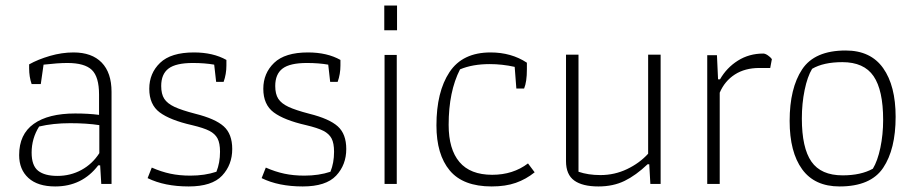

<svg xmlns="http://www.w3.org/2000/svg" viewBox="-20 -663 3306 692"><path d="M49 -104Q49 -179 101.5 -216.5Q154 -254 251 -254Q299 -254 337 -249V-322Q337 -386 311 -411Q285 -436 223 -436Q189 -436 137 -430L127 -360H94Q85 -386 85 -417V-431Q117 -449 160 -461.5Q203 -474 245 -474Q311 -474 346.5 -437.5Q382 -401 382 -332V0H345L341 -67H334Q276 9 179 9Q116 9 82.5 -21.5Q49 -52 49 -104ZM338 -111V-212Q293 -219 233 -219Q171 -219 121 -207Q94 -164 94 -113Q94 -66 117.5 -47.5Q141 -29 187 -29Q234 -29 273.5 -50.5Q313 -72 338 -111Z M512 -21 527 -59Q561 -44 594 -37Q627 -30 666 -30Q718 -30 760 -44Q773 -76 773 -116Q773 -147 764 -164Q755 -181 734.5 -191.5Q714 -202 672 -212Q593 -230 555.5 -258Q518 -286 518 -343Q518 -399 557 -436.5Q596 -474 679 -474Q748 -474 796 -447V-427Q796 -396 786 -368H759L752 -430Q718 -436 675 -436Q614 -436 587.5 -416Q561 -396 561 -353Q561 -324 572 -307Q583 -290 608.5 -278Q634 -266 684 -253Q756 -235 786.5 -207.5Q817 -180 817 -126Q817 -69 780.5 -30Q744 9 660 9Q573 9 512 -21Z M923 -21 938 -59Q972 -44 1005 -37Q1038 -30 1077 -30Q1129 -30 1171 -44Q1184 -76 1184 -116Q1184 -147 1175 -164Q1166 -181 1145.5 -191.5Q1125 -202 1083 -212Q1004 -230 966.5 -258Q929 -286 929 -343Q929 -399 968 -436.5Q1007 -474 1090 -474Q1159 -474 1207 -447V-427Q1207 -396 1197 -368H1170L1163 -430Q1129 -436 1086 -436Q1025 -436 998.5 -416Q972 -396 972 -353Q972 -324 983 -307Q994 -290 1019.5 -278Q1045 -266 1095 -253Q1167 -235 1197.5 -207.5Q1228 -180 1228 -126Q1228 -69 1191.5 -30Q1155 9 1071 9Q984 9 923 -21Z M1365 -643H1411V-554H1365ZM1366 -465H1410V0H1366Z M1553 -211Q1553 -332 1600 -403Q1647 -474 1748 -474Q1823 -474 1879 -437V-413Q1879 -368 1869 -344H1841L1835 -422Q1790 -432 1745 -432Q1683 -432 1638 -413Q1597 -333 1597 -213Q1597 -125 1636 -79Q1675 -33 1754 -33Q1829 -33 1883 -74L1907 -42Q1876 -17 1839 -4Q1802 9 1752 9Q1649 9 1601 -48.5Q1553 -106 1553 -211Z M2020 -82V-466H2065V-44Q2100 -32 2144 -32Q2195 -32 2240 -53.5Q2285 -75 2316 -109V-466H2361V0H2324L2320 -71H2314Q2272 -31 2231 -11Q2190 9 2137 9Q2079 9 2049.5 -12.5Q2020 -34 2020 -82Z M2529 -464H2564L2568 -377H2575Q2599 -419 2639.5 -444.5Q2680 -470 2731 -470Q2738 -470 2747.5 -463.5Q2757 -457 2762 -450L2756 -418H2717Q2665 -418 2628.5 -394.5Q2592 -371 2574 -329V0H2529Z M2826 -227Q2826 -345 2871 -413Q2916 -481 3028 -481Q3118 -481 3163 -417.5Q3208 -354 3208 -242Q3208 -125 3163 -58Q3118 9 3006 9Q2916 9 2871 -53Q2826 -115 2826 -227ZM3126 -55Q3143 -83 3153 -130.5Q3163 -178 3163 -231Q3163 -338 3128.5 -388.5Q3094 -439 3016 -439Q2948 -439 2907 -415Q2890 -387 2880 -338.5Q2870 -290 2870 -236Q2870 -130 2904.5 -80.5Q2939 -31 3017 -31Q3083 -31 3126 -55Z"/></svg>

Font: Athiti Light
Style: Regular
Weight: 300
Designer: CadsonDemak Team
Foundry: CadsonDemak
Version: Version 1.032